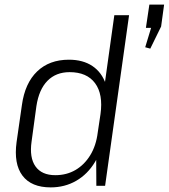

<svg xmlns="http://www.w3.org/2000/svg" viewBox="-20 -806 732 833"><path d="M200 7Q116 7 77.5 -44Q39 -95 52 -190L75 -350Q88 -445 141 -496Q194 -547 279 -547Q340 -547 381 -519.5Q422 -492 439.5 -440Q457 -388 446 -316L434 -228Q424 -156 392 -103Q360 -50 310.5 -21.5Q261 7 200 7ZM220 -46Q269 -46 307.5 -68.5Q346 -91 371.5 -132.5Q397 -174 404 -231L416 -311Q428 -397 392.5 -445Q357 -493 282 -493Q223 -493 186 -455.5Q149 -418 138 -346L117 -192Q107 -122 134 -84Q161 -46 220 -46ZM397 -175 476 -740H540L436 0H398ZM692 -786 679 -691 632 -595 610 -601 658 -759 671 -685H613L628 -786Z"/></svg>

Font: Pathway Extreme SemiCondensed ExtraLight
Style: Italic
Weight: 250
Width: 4
Italic angle: -8°
Version: Version 1.001;gftools[0.9.26]